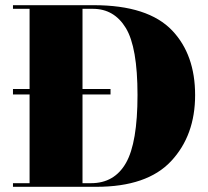

<svg xmlns="http://www.w3.org/2000/svg" viewBox="-20 -720 802 740"><path d="M351 0H30V-14H94V-356H30V-377H94V-686H30V-700H341Q551 -700 644 -602Q732 -509 732 -353.5Q732 -198 639.5 -99Q547 0 351 0ZM298 -14H331Q421 -14 465.5 -92Q510 -170 510 -354Q510 -538 465 -612Q420 -686 338 -686H298V-377H406V-356H298Z"/></svg>

Font: Elsie Black
Style: Regular
Weight: 900
Designer: Alejandro Inler
Foundry: Alejandro Inler
Version: 1.002